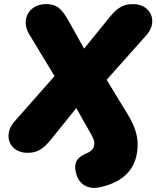

<svg xmlns="http://www.w3.org/2000/svg" viewBox="-20 -735 762 936"><path d="M466 178C583 153 651 87 651 -32C651 -72 639 -118 604 -175L500 -346L695 -565C752 -630 715 -715 629 -715C581 -715 553 -699 511 -647L390 -498L314 -634C278 -697 254 -715 205 -715C121 -715 79 -639 123 -567L246 -364L50 -142C-8 -76 27 10 113 10C161 10 189 -6 231 -58L352 -208L421 -86C435 -62 440 -49 440 -37C440 -13 428 1 405 11C363 29 337 50 350 106C362 161 406 191 466 178Z"/></svg>

Font: SN Pro Black
Style: Italic
Weight: 900
Italic angle: -9°
Designer: Tobias Whetton
Foundry: Supernotes
Version: Version 1.001;Glyphs 3.2 (3249)